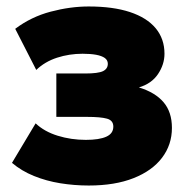

<svg xmlns="http://www.w3.org/2000/svg" viewBox="-20 -558 584 593"><path d="M254 15Q209.5 15 166.2 8Q123 1 84.8 -14.5Q46.5 -30 17 -55L90 -177Q117 -151.5 158.2 -138.8Q199.5 -126 245 -126Q286.5 -126 308.2 -135.8Q330 -145.5 330 -167Q330 -186 310.5 -191.5Q291 -197 249 -197H154V-331H243Q283 -331 298 -338.2Q313 -345.5 313 -361Q313 -372 303.8 -378.8Q294.5 -385.5 277 -388.8Q259.5 -392 235 -392Q194 -392 156.2 -379.8Q118.5 -367.5 92 -342L27 -469Q76 -506 136.5 -522Q197 -538 254 -538Q329 -538 381.2 -520.8Q433.5 -503.5 460.8 -470.8Q488 -438 488 -392Q488 -359 468 -329.2Q448 -299.5 409 -288Q459.5 -272.5 485.2 -242.2Q511 -212 511 -163Q511 -111 480.5 -70.8Q450 -30.5 392.5 -7.8Q335 15 254 15Z"/></svg>

Font: Geologica Roman Black
Style: Regular
Weight: 900
Designer: Sindre Bremnes, Frode Helland
Foundry: Monokrom Skriftforlag AS
Version: Version 1.010;gftools[0.9.28]